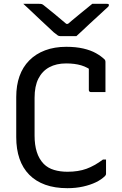

<svg xmlns="http://www.w3.org/2000/svg" viewBox="-20 -965 640 1005"><path d="M380 -776Q370 -776 353.5 -776Q337 -776 321 -776Q305 -776 295 -776Q288 -776 282.5 -779.5Q277 -783 261 -796Q253 -804 235 -820.5Q217 -837 194 -858.5Q171 -880 147 -903Q123 -926 102 -945Q120 -945 142 -945Q164 -945 183 -945Q194 -945 199 -943.5Q204 -942 212 -935Q228 -923 264 -893Q300 -863 351 -820L298 -840Q315 -840 331 -840Q347 -840 363 -840L311 -819Q361 -862 398 -892Q435 -922 463 -945H538Q543 -945 545.5 -944.5Q548 -944 549 -942.5Q550 -941 550 -938Q550 -934 546.5 -930Q543 -926 527 -912Q514 -900 494.5 -882Q475 -864 453 -844Q431 -824 412 -805.5Q393 -787 380 -776ZM333 20Q267 20 217 2Q167 -16 133 -50.5Q99 -85 82 -134.5Q65 -184 65 -247V-457Q65 -518 82 -566Q99 -614 133 -648.5Q167 -683 216 -701.5Q265 -720 327 -720Q377 -720 416 -711Q455 -702 482.5 -686.5Q510 -671 527 -654Q529 -653 530 -650.5Q531 -648 531.5 -645.5Q532 -643 532 -641Q532 -605 532 -563Q532 -521 532 -483Q513 -483 494 -483Q475 -483 456 -483Q451 -483 448 -486Q445 -489 445 -494Q445 -515 445 -537Q445 -559 445 -583Q445 -607 445 -635L470 -588Q439 -613 405 -623Q371 -633 326 -633Q275 -633 238 -613Q201 -593 181 -553.5Q161 -514 161 -453V-255Q161 -207 172.5 -170Q184 -133 209 -107Q231 -85 263 -75.5Q295 -66 333 -66Q390 -66 432.5 -81.5Q475 -97 519 -130H535Q535 -120 535 -110.5Q535 -101 535 -92Q535 -83 535 -74Q535 -65 535 -56Q535 -52 533.5 -49Q532 -46 530 -44Q511 -25 482 -11Q453 3 415 11.5Q377 20 333 20Z"/></svg>

Font: Recursive
Style: Regular
Weight: 400
Version: Version 1.085